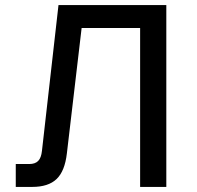

<svg xmlns="http://www.w3.org/2000/svg" viewBox="-20 -735 773 755"><path d="M42 0V-90H95Q118 -90 130 -102Q142 -114 145 -142L210 -715H634V0H531V-625H301L243 -132Q235 -62 202.5 -31Q170 0 107 0Z"/></svg>

Font: Wix Madefor Text Medium
Style: Regular
Weight: 500
Designer: Dalton Maag Ltd
Foundry: Dalton Maag Ltd
Version: Version 3.100